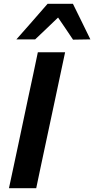

<svg xmlns="http://www.w3.org/2000/svg" viewBox="-20 -987 494 1007"><path d="M27 0Q39.5 -58 51 -112Q62.5 -166 77 -234L127.5 -473Q142.5 -542.5 154.5 -598.5Q166 -654 178.5 -713H321.5Q309 -654 297 -598Q285 -542 270.5 -473L219.5 -234Q205 -166 193.5 -112Q182 -58 170 0ZM363 -779Q344 -807.5 324.2 -836.8Q304.5 -866 284.5 -895Q254 -866 224.5 -837.5L164.5 -780.5H66Q108 -827.5 148 -873.5Q188 -919.5 229.5 -967H362.5Q385.5 -920 408.5 -873.5Q431.5 -826.5 454 -780.5Z"/></svg>

Font: Heraclito SemiBold
Style: Italic
Weight: 600
Italic angle: -12°
Designer: Kostas Bartsokas (font) & Cristiano Sobral (main changes)
Foundry: Kostas Bartsokas (font) & Cristiano Sobral (main changes)
Version: Version 1.00;July 8, 2020;FontCreator 13.0.0.2655 64-bit